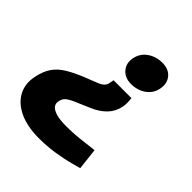

<svg xmlns="http://www.w3.org/2000/svg" viewBox="-196 -714 979 979"><g transform="rotate(45 293.0 -225.0)"><path d="M429.1 -345.2Q431.1 -330.7 431.3 -314Q431.6 -297.2 428.6 -283.2Q420.1 -241.3 391.9 -211.8Q363.7 -182.3 318.7 -162.8L235.2 -126.8Q206.1 -113.8 193.5 -101.9Q180.9 -90.1 177.3 -68.4Q173.8 -51.3 184.9 -37.7Q195.9 -24 223.2 -16.2Q250.6 -8.4 295.1 -8.4Q321.2 -8.4 354.3 -10.4Q387.4 -12.5 428 -18L483.7 -24.5L497.2 92L455.3 103.5Q405.2 117 350.3 125.3Q295.3 133.5 240.9 133.5Q156.1 133.5 98.9 106.6Q41.6 79.6 16.8 33.1Q-8 -13.4 4 -72Q14 -122 35.2 -153Q56.5 -184 91.7 -205.7Q127 -227.5 176.4 -248L251.9 -277.9Q273.5 -286.5 283.5 -296.8Q293.6 -307.1 296.6 -325.1L300.1 -345.2ZM413.3 -584.5Q459.1 -584.5 483 -555.8Q506.9 -527.1 498.5 -483.7Q490.5 -442.3 456.6 -418.4Q422.7 -394.4 376.9 -394.4Q332 -394.4 307.4 -423.1Q282.7 -451.8 290.7 -493.2Q299.2 -536.6 333.8 -560.5Q368.5 -584.5 413.3 -584.5Z"/></g></svg>

Font: REM Medium
Style: Italic
Weight: 500
Italic angle: -11°
Designer: Octavio Pardo
Foundry: Ashler Design
Version: Version 1.005;gftools[0.9.28]